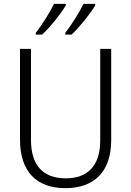

<svg xmlns="http://www.w3.org/2000/svg" viewBox="-20 -968 682 998"><path d="M475 -940V-948H414C395 -908 351 -837 319 -797V-788H352C394 -827 452 -900 475 -940ZM322 -940V-948H261C241 -907 199 -839 166 -797V-788H199C242 -828 299 -900 322 -940ZM558 -240V-714H501V-238C501 -107 436 -41 322 -41C205 -41 141 -107 141 -242V-714H84V-242C84 -78 168 10 320 10C469 10 558 -75 558 -240Z"/></svg>

Font: Noto Sans SemiCondensed Light
Style: Regular
Weight: 300
Width: 4
Designer: Monotype Design Team
Foundry: Monotype Imaging Inc.
Version: Version 2.013